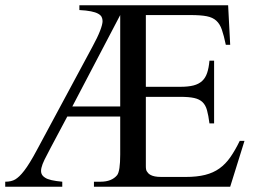

<svg xmlns="http://www.w3.org/2000/svg" viewBox="-32 -708 977 728"><path d="M895 -173.8H877Q859.4 -137.7 841.3 -111.8Q823.2 -85.9 800 -69.3Q776.9 -52.7 745.8 -44.9Q714.8 -37.1 671.9 -37.1H580.1Q564.9 -37.1 555.4 -39.1Q545.9 -41 539.8 -44.2Q533.7 -47.4 530.3 -51Q526.9 -54.7 524.9 -58.1Q521 -63.5 521 -77.6Q521 -92.3 521 -112.8V-340.8H651.9Q684.6 -340.8 704.3 -336.4Q724.1 -332 735.8 -320.8Q747.6 -309.6 752.9 -290Q758.3 -270.5 762.2 -240.2H779.8V-478H762.2Q759.8 -450.7 753.4 -431.6Q747.1 -412.6 734.4 -400.9Q721.7 -389.2 701.7 -384Q681.6 -378.9 651.9 -378.9H521V-650.9H689.9Q728.5 -650.9 751.5 -646.5Q774.4 -642.1 788.1 -629.6Q801.8 -617.2 809.3 -595.2Q816.9 -573.2 824.2 -538.1H840.8L833 -688H269V-669.9Q295.9 -668.5 313 -665Q330.1 -661.6 339.8 -656.2Q349.6 -650.9 353.3 -643.8Q356.9 -636.7 356.9 -627.9Q356.9 -615.7 347.4 -591.1Q337.9 -566.4 317.9 -529.8L107.9 -139.2Q93.3 -111.8 81.5 -92.8Q69.8 -73.7 59.8 -60.8Q49.8 -47.9 41.5 -40Q33.2 -32.2 25.9 -27.8Q11.2 -19 -12.2 -19V0H204.1V-19Q154.8 -23.4 139.2 -34.2Q128.9 -40.5 125.5 -49.3Q122.1 -58.1 125 -71.3Q127.9 -84.5 137 -103Q146 -121.6 160.2 -147.9L223.1 -266.1H423.8V-122.1Q423.8 -59.1 412.1 -43.9Q391.6 -19 349.1 -19H324.2V0H840.8ZM423.8 -304.2H242.2L423.8 -650.9Z"/></svg>

Font: Galatia SIL
Style: Regular
Weight: 400
Designer: Development by SIL's NRSI team
Version: Version 2.1